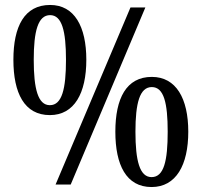

<svg xmlns="http://www.w3.org/2000/svg" viewBox="-20 -744 813 774"><path d="M181 -280C280 -280 328 -369 328 -503C328 -637 280 -724 182 -724C78 -724 34 -637 34 -503C34 -369 78 -280 181 -280ZM204 0H265L566 -714H506ZM181 -320C133 -320 116 -386 116 -503C116 -618 133 -683 182 -683C230 -683 246 -618 246 -503C246 -386 230 -320 181 -320ZM591 10C690 10 739 -79 739 -213C739 -347 690 -434 592 -434C489 -434 445 -347 445 -213C445 -79 489 10 591 10ZM591 -30C543 -30 526 -96 526 -213C526 -328 543 -393 592 -393C641 -393 656 -328 656 -213C656 -96 641 -30 591 -30Z"/></svg>

Font: Noto Serif Ethiopic Condensed Medium
Style: Regular
Weight: 500
Width: 3
Designer: Monotype Design Team
Foundry: Monotype Imaging Inc.
Version: Version 2.102